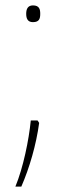

<svg xmlns="http://www.w3.org/2000/svg" viewBox="-20 -562 246 711"><path d="M102 -480C126 -480 129 -494 129 -511C129 -527 126 -542 102 -542C82 -542 77 -527 77 -511C77 -494 82 -480 102 -480ZM119 -116H94C87 -44 66 59 37 129H59C89 60 114 -25 125 -107Z"/></svg>

Font: Noto Sans Malayalam Thin
Style: Regular
Weight: 100
Designer: Jelle Bosma - Monotype Design Team
Foundry: Monotype Imaging Inc.
Version: Version 2.104